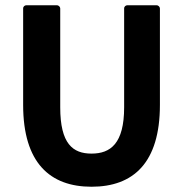

<svg xmlns="http://www.w3.org/2000/svg" viewBox="-20 -686 695 730"><path d="M68 -287C68 -67 170 24 328 24C487 24 588 -67 588 -287V-654C588 -659 583 -666 575 -666H464C459 -666 452 -662 452 -654V-278C452 -140 400 -102 328 -102C257 -102 209 -139 209 -278V-654C209 -659 204 -666 196 -666H80C75 -666 68 -662 68 -654Z"/></svg>

Font: Falling Sky
Style: Bd
Weight: 700
Designer: Paul D. Hunt
Foundry: Adobe Systems Incorporated
Version: Version 1.02